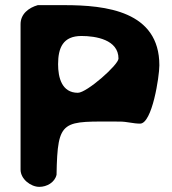

<svg xmlns="http://www.w3.org/2000/svg" viewBox="-20 -727 669 747"><path d="M127 -707C92 -697 60 -673 60 -633V-67C60 -30 100 0 133 0C162 0 193 -17 200 -47C204 -268 222 -254 446 -254C474 -254 498 -246 525 -246C572 -246 600 -429 600 -473C600 -684 392 -707 230 -707ZM206 -477C206 -541 225 -587 297 -587C352 -587 441 -573 441 -499C441 -475 318 -366 283 -366C220 -366 206 -426 206 -477Z"/></svg>

Font: Asimov Print
Style: Regular
Weight: 500
Designer: Google
Version: Version 2.000980: 2014